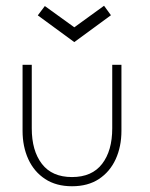

<svg xmlns="http://www.w3.org/2000/svg" viewBox="-20 -636 521 668"><path d="M90.5 -189.5Q90.5 -111.5 125.8 -65.8Q161 -20 230.5 -20Q300 -20 335.2 -65.8Q370.5 -111.5 370.5 -189.5V-410.5H402.5V-181Q402.5 -126 382.5 -82.2Q362.5 -38.5 324.2 -13.2Q286 12 230.5 12Q175.5 12 137 -13.2Q98.5 -38.5 78.5 -82.2Q58.5 -126 58.5 -181V-410.5H90.5ZM111.5 -582.5 136 -615 238.5 -541 342 -616 366 -583 238.5 -489.5Z"/></svg>

Font: League Spartan Extralight
Style: Regular
Weight: 200
Foundry: The League of Moveable Type
Version: Version 2.300; ttfautohint (v1.8.3)